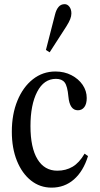

<svg xmlns="http://www.w3.org/2000/svg" viewBox="-20 -870 468 901"><path d="M222 10.5Q167.5 10.5 125.5 -22.8Q83.5 -56 59.5 -115.2Q35.5 -174.5 35.5 -252Q35.5 -334 61.8 -397.8Q88 -461.5 134.2 -498Q180.5 -534.5 240 -534.5Q282 -534.5 315.2 -517.2Q348.5 -500 367.8 -471.8Q387 -443.5 387 -410Q387 -382.5 375.8 -367.5Q364.5 -352.5 345.5 -352.5Q307 -352.5 301 -416.5Q296.5 -466 283.5 -483Q270.5 -500 242.5 -500Q186 -500 154.5 -439.2Q123 -378.5 123 -278Q123 -177 155.8 -123Q188.5 -69 249 -69Q289 -69 320.5 -87.5Q352 -106 377 -149L393 -137.5Q371 -66.5 327 -28Q283 10.5 222 10.5ZM213 -624.5 195.5 -635.5 238 -801Q243.5 -824 254.5 -837.2Q265.5 -850.5 283.5 -850.5Q296.5 -850.5 305.8 -838.2Q315 -826 315 -807Q315 -794.5 309.5 -780.2Q304 -766 291 -745.5Z"/></svg>

Font: Libre Caslon Condensed
Style: Regular
Weight: 400
Designer: Pablo Impallari, Rodrigo Fuenzalida, Katja Schimmel, Ertekin Erdin
Foundry: Pablo Impallari, Rodrigo Fuenzalida
Version: Version 2.000; ttfautohint (v1.8.4.7-5d5b);gftools[0.9.33]